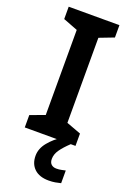

<svg xmlns="http://www.w3.org/2000/svg" viewBox="-176 -774 723 1067"><g transform="rotate(20 185.0 -241.0)"><path d="M335 0H35V-73L121 -105V-608L35 -641V-714H335V-641L249 -608V-105L335 -73ZM236 113Q236 134 247.5 144.5Q259 155 278 155Q294 155 307.5 152Q321 149 331 147V222Q315 226 298.5 229Q282 232 260 232Q205 232 175 203.5Q145 175 145 127Q145 84 176.5 46Q208 8 248 -16L307 0Q273 32 254.5 58.5Q236 85 236 113Z"/></g></svg>

Font: Noto Sans Malayalam SemiBold
Style: Regular
Weight: 600
Designer: Jelle Bosma - Monotype Design Team
Foundry: Monotype Imaging Inc.
Version: Version 2.104; ttfautohint (v1.8.4.7-5d5b)